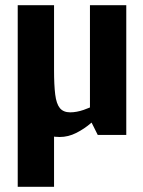

<svg xmlns="http://www.w3.org/2000/svg" viewBox="-20 -520 553 740"><path d="M48.3 -250H188.3Q188.3 -192 192.8 -155.8Q197.3 -119.7 210.8 -103.3Q224.3 -87 251 -87L211 8Q137 8 94.2 -45.5Q51.3 -99 49.3 -198ZM466.7 -140 326.7 -60V-500H466.7ZM188.3 -250H48.3V-500H188.3ZM326.7 -60 466.7 -140V0H356.7ZM409.3 -150 420 -146.7Q420 -146.7 409 -131Q398 -115.3 378 -92.3Q358 -69.3 331.5 -46.3Q305 -23.3 274 -7.7Q243 8 210 8L250 -87Q275 -87 302.5 -96.5Q330 -106 354.2 -118.5Q378.3 -131 393.8 -140.5Q409.3 -150 409.3 -150ZM48.3 -250H188.3V200H48.3Z"/></svg>

Font: Epunda Slab Light
Style: Regular
Weight: 300
Designer: Simon Atzbach
Foundry: typofactur
Version: Version 1.102